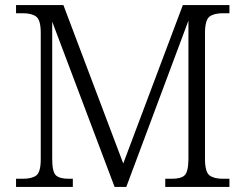

<svg xmlns="http://www.w3.org/2000/svg" viewBox="-20 -734 964 754"><path d="M43 0V-32H70Q105 -32 122.5 -45Q140 -58 140 -109V-605Q140 -655 122.5 -668.5Q105 -682 70 -682H43V-714H229L464 -92L698 -714H881V-682H855Q820 -682 802.5 -668.5Q785 -655 785 -603V-111Q785 -59 802.5 -45.5Q820 -32 855 -32H881V0H629V-32H655Q690 -32 704.5 -45Q719 -58 720 -106V-653L476 0H430L185 -649V-111Q185 -59 199.5 -45.5Q214 -32 250 -32H266V0Z"/></svg>

Font: Noto Serif Gurmukhi Light
Style: Regular
Weight: 300
Designer: Vaibhav Singh and the Monotype Design Team
Foundry: Monotype Imaging Inc.
Version: Version 2.004; ttfautohint (v1.8.4.7-5d5b)